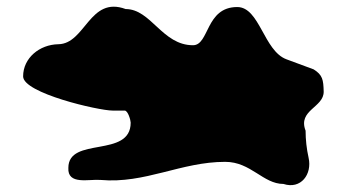

<svg xmlns="http://www.w3.org/2000/svg" viewBox="-20 -648 1036 573"><path d="M835 -471C767 -496 755 -627 688 -627C593 -627 605 -513 556 -513C464 -513 431 -621 355 -621C247 -661 235 -517 154 -516C98 -515 49 -475 49 -420C49 -370 274 -318 316 -318H352C362 -318 370 -289 370 -282C370 -175 184 -242 184 -147C181 -95 246 -114 280 -111C413 -99 520 -165 652 -165C729 -165 765 -99 826 -99C878 -82 912 -128 901 -177C895 -204 892 -231 892 -258C868 -320 947 -327 946 -375C945 -410 943 -424 916 -441Z"/></svg>

Font: CISF Camouflage Kit
Style: Regular
Weight: 400
Designer: Robert Jablonski, Jasper
Foundry: Cannot Into Space Fonts
Version: Version 1.27